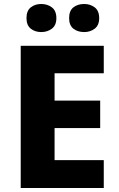

<svg xmlns="http://www.w3.org/2000/svg" viewBox="-20 -944 595 964"><path d="M501 0H84V-714H501V-576H254V-439H483V-301H254V-140H501ZM113 -853Q113 -890 134.5 -907Q156 -924 187 -924Q218 -924 240.5 -907Q263 -890 263 -853Q263 -817 240.5 -800Q218 -783 187 -783Q156 -783 134.5 -800Q113 -817 113 -853ZM327 -853Q327 -890 348.5 -907Q370 -924 403 -924Q433 -924 455.5 -907Q478 -890 478 -853Q478 -817 455.5 -800Q433 -783 403 -783Q370 -783 348.5 -800Q327 -817 327 -853Z"/></svg>

Font: Noto Sans Sinhala UI ExtraBold
Style: Regular
Weight: 800
Designer: Jelle Bosma - Monotype Design Team
Foundry: Monotype Imaging Inc.
Version: Version 2.006; ttfautohint (v1.8.4.7-5d5b)